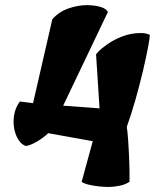

<svg xmlns="http://www.w3.org/2000/svg" viewBox="-20 -597 613 760"><path d="M83.5 -19Q67.4 -22.9 54.7 -41.3Q42 -59.6 36.6 -85.9Q31.2 -112.3 35.9 -141.4Q40.5 -170.4 58.6 -195.3L110.8 -188.5L187 -520.5Q212.9 -550.3 250.7 -563.5Q288.6 -576.7 325.2 -576.7Q335 -576.7 351.8 -575Q368.7 -573.2 384.5 -567.4Q400.4 -561.5 407.2 -549.8L230 -178.7L374 -168L360.4 -379.4Q356.9 -379.4 369.1 -392.3Q381.3 -405.3 406 -422.6Q430.7 -439.9 464.8 -453.1Q499 -466.3 538.6 -466.3Q557.1 -466.3 573.2 -459Q572.8 -445.3 565.4 -406.5Q558.1 -367.7 545.4 -314.2Q532.7 -260.7 516.4 -203.1Q500 -145.5 481.9 -94.7Q484.4 -81.1 487.1 -44.2Q489.7 -7.3 491.5 37.8Q493.2 83 492.7 122.6Q476.6 133.3 454.8 137.9Q433.1 142.6 411.1 143.1Q394.5 143.1 372.3 140.9Q350.1 138.7 331.1 134Q312 129.4 303.2 122.6L347.2 -38.1L170.9 -69.8Q151.4 -51.3 127.2 -37.1Q103 -22.9 83.5 -19Z"/></svg>

Font: Fruktur
Style: Italic
Weight: 400
Italic angle: -8°
Designer: Viktoriya Grabowska, Eben Sorkin
Foundry: Viktoriya Grabowska
Version: Version 1.008; ttfautohint (v1.8.4.7-5d5b)